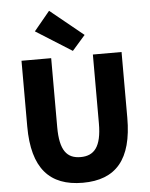

<svg xmlns="http://www.w3.org/2000/svg" viewBox="-66 -1080 894 1147"><g transform="rotate(-5 381.5 -506.5)"><path d="M384 14C582 14 682 -99 682 -350V-744H510V-331C510 -190 465 -140 384 -140C302 -140 260 -190 260 -331V-744H82V-350C82 -99 185 14 384 14ZM393 -776 471 -865 272 -1027 177 -912Z"/></g></svg>

Font: Noto Sans CJK JP Black
Style: Regular
Weight: 900
Designer: Ryoko NISHIZUKA (kana & ideographs); Paul D. Hunt (Latin, Greek & Cyrillic); Wenlong ZHANG (bopomofo); Sandoll Communica
Foundry: Adobe Systems Incorporated
Version: Version 1.004;PS 1.004;hotconv 1.0.82;makeotf.lib2.5.63406